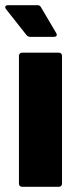

<svg xmlns="http://www.w3.org/2000/svg" viewBox="-46 -720 287 740"><path d="M171 -592 112 -692C109 -698 104 -700 98 -700H-15C-22 -700 -26 -697 -26 -692C-26 -690 -25 -688 -23 -685L56 -585C60 -580 65 -578 71 -578H162C169 -578 173 -581 173 -586C173 -587 172 -590 171 -592ZM39 0H181C188 0 193 -5 193 -12V-505C193 -512 188 -517 181 -517H39C32 -517 27 -512 27 -505V-12C27 -5 32 0 39 0Z"/></svg>

Font: Barlow Condensed ExtraBold
Style: Regular
Weight: 800
Width: 3
Designer: Jeremy Tribby
Foundry: Tribby Type
Version: Version 1.422;hotconv 1.0.109;makeotfexe 2.5.65596